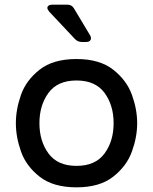

<svg xmlns="http://www.w3.org/2000/svg" viewBox="-20 -790 656 823"><path d="M48 -262Q48 -321 70 -383.5Q92 -446 150 -491.5Q208 -537 308 -537Q407 -537 465 -491.5Q523 -446 545.5 -383.5Q568 -321 568 -262Q568 -203 545.5 -140.5Q523 -78 465 -32.5Q407 13 308 13Q208 13 150 -32.5Q92 -78 70 -140.5Q48 -203 48 -262ZM467 -262Q467 -339 428 -392Q389 -445 308 -445Q227 -445 188 -392Q149 -339 149 -262Q149 -185 188 -132Q227 -79 308 -79Q389 -79 428 -132Q467 -185 467 -262ZM370 -626Q370 -619 364.5 -614.5Q359 -610 349 -610H331Q313 -610 301 -623L191 -740Q183 -750 183 -756Q183 -762 188.5 -766Q194 -770 203 -770H268Q288 -770 297 -754L366 -639Q370 -632 370 -626Z"/></svg>

Font: Shippori Gochic B2 Bold
Style: Regular
Weight: 700
Designer: FONTDASU
Foundry: FONTDASU / Google Inc. / but / Adobe
Version: Version 1.130